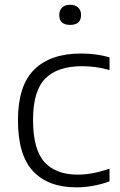

<svg xmlns="http://www.w3.org/2000/svg" viewBox="-20 -773 500 802"><path d="M298 9.5Q181.5 9.5 118.2 -57.8Q55 -125 55 -270.5Q55 -415.5 123 -482.5Q191 -549.5 319 -549.5Q349 -549.5 379.8 -545.5Q410.5 -541.5 437.5 -533.5V-480.5Q409 -488.5 380.8 -492.5Q352.5 -496.5 323 -496.5Q220.5 -496.5 169.2 -445Q118 -393.5 118 -272.5Q118 -148.5 165.8 -96Q213.5 -43.5 305 -43.5Q333.5 -43.5 365.8 -49.2Q398 -55 437.5 -68.5V-15.5Q369.5 9.5 298 9.5ZM273 -669Q227.5 -669 227.5 -710.5Q227.5 -730 239.5 -741.5Q251.5 -753 273 -753Q294.5 -753 306.5 -741.5Q318.5 -730 318.5 -710.5Q318.5 -669 273 -669Z"/></svg>

Font: Encode Sans SmExp Lt
Style: Regular
Weight: 300
Width: 6
Designer: Multiple Designers
Foundry: Impallari Type
Version: Version 3.002; ttfautohint (v1.8.3) -l 8 -r 50 -G 200 -x 14 